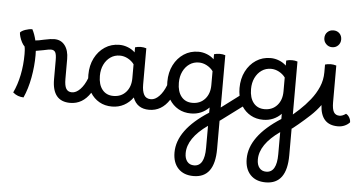

<svg xmlns="http://www.w3.org/2000/svg" viewBox="-72 -891 2901 1545"><g transform="rotate(5 1379.0 -119.0)"><path d="M123 3Q99 2 78 -5.5Q57 -13 37 -30Q68 -95 84.5 -175.5Q101 -256 101 -345Q101 -358 100 -375.5Q99 -393 96 -406Q84 -417 73 -437.5Q62 -458 55.5 -480Q49 -502 49 -515Q60 -529 90 -539.5Q120 -550 146 -550Q156 -532 164 -509.5Q172 -487 178 -462Q204 -464 245 -474Q277 -481 296.5 -483.5Q316 -486 330 -486Q384 -486 415 -445.5Q446 -405 446 -336V-175Q446 -120 460.5 -96Q475 -72 507 -72Q521 -72 528.5 -60Q536 -48 536 -28Q536 -12 527.5 1Q519 14 500 14Q355 14 355 -164V-319Q355 -364 345 -382Q335 -400 309 -400Q300 -400 289 -398Q278 -396 250 -390Q211 -382 189 -379Q190 -361 190 -343Q190 -255 173 -162.5Q156 -70 123 3Z M507 -72Q541 -72 573.5 -105.5Q606 -139 628 -196Q627 -210 627 -224Q627 -300 657 -359Q687 -418 738.5 -452Q790 -486 856 -486Q891 -486 925 -472.5Q959 -459 982 -436V-477Q991 -480 1003 -482Q1015 -484 1028 -484Q1052 -484 1073 -477V-184Q1073 -131 1089.5 -101.5Q1106 -72 1145 -72Q1162 -72 1168 -58Q1174 -44 1174 -28Q1174 -12 1165.5 1Q1157 14 1138 14Q1040 14 1007 -74Q978 -33 934.5 -9.5Q891 14 838 14Q780 14 735.5 -11.5Q691 -37 663 -82Q601 14 500 14Q487 14 479 2Q471 -10 471 -29Q471 -72 507 -72ZM720 -224Q720 -153 752.5 -112.5Q785 -72 842 -72Q905 -72 943.5 -115Q982 -158 982 -228V-340Q962 -367 931 -383.5Q900 -400 867 -400Q824 -400 791 -377Q758 -354 739 -314.5Q720 -275 720 -224Z M1145 -72Q1179 -72 1211.5 -105.5Q1244 -139 1266 -196Q1265 -210 1265 -224Q1265 -300 1295 -359Q1325 -418 1376.5 -452Q1428 -486 1494 -486Q1529 -486 1563 -472.5Q1597 -459 1620 -436V-477Q1629 -480 1641 -482Q1653 -484 1666 -484Q1690 -484 1711 -477V280Q1711 514 1540 514Q1461 514 1416.5 467Q1372 420 1372 338Q1372 155 1622 -5V-47Q1594 -18 1557 -2Q1520 14 1476 14Q1418 14 1373.5 -11.5Q1329 -37 1301 -82Q1239 14 1138 14Q1125 14 1117 2Q1109 -10 1109 -29Q1109 -72 1145 -72ZM1358 -224Q1358 -153 1390.5 -112.5Q1423 -72 1480 -72Q1543 -72 1581.5 -115Q1620 -158 1620 -228V-340Q1600 -367 1569 -383.5Q1538 -400 1505 -400Q1462 -400 1429 -377Q1396 -354 1377 -314.5Q1358 -275 1358 -224ZM1462 336Q1462 379 1482 403.5Q1502 428 1537 428Q1622 428 1622 280V101Q1462 214 1462 336Z M1718 48Q1703 60 1692 60Q1675 60 1661 42.5Q1647 25 1647 9Q1647 -1 1651.5 -7Q1656 -13 1665 -20L1854 -162Q1848 -192 1848 -224Q1848 -300 1878 -359Q1908 -418 1959.5 -452Q2011 -486 2077 -486Q2112 -486 2146 -472.5Q2180 -459 2203 -436V-477Q2212 -480 2224 -482Q2236 -484 2249 -484Q2273 -484 2294 -477V280Q2294 514 2123 514Q2044 514 1999.5 467Q1955 420 1955 338Q1955 155 2205 -5V-47Q2177 -18 2140 -2Q2103 14 2059 14Q2003 14 1959 -10.5Q1915 -35 1887 -78ZM1941 -224Q1941 -153 1973.5 -112.5Q2006 -72 2063 -72Q2126 -72 2164.5 -115Q2203 -158 2203 -228V-340Q2183 -367 2152 -383.5Q2121 -400 2088 -400Q2045 -400 2012 -377Q1979 -354 1960 -314.5Q1941 -275 1941 -224ZM2045 336Q2045 379 2065 403.5Q2085 428 2120 428Q2205 428 2205 280V101Q2045 214 2045 336Z M2346 25Q2315 51 2301.5 61Q2288 71 2277 71Q2267 71 2255 62.5Q2243 54 2235 42.5Q2227 31 2227 22Q2227 4 2251 -14Q2297 -50 2343.5 -93Q2390 -136 2429.5 -185.5Q2469 -235 2493 -291Q2517 -347 2517 -409V-472Q2526 -475 2538 -477Q2550 -479 2563 -479Q2586 -479 2608 -472V-175Q2608 -120 2622.5 -96Q2637 -72 2669 -72Q2680 -72 2693 -77Q2706 -82 2720 -92Q2737 -84 2748 -64.5Q2759 -45 2758 -26Q2742 -8 2717 3Q2692 14 2663 14H2662Q2525 14 2517 -145Q2483 -98 2438.5 -56.5Q2394 -15 2346 25ZM2561 -616Q2533 -616 2513 -636Q2493 -656 2493 -684Q2493 -714 2512.5 -733Q2532 -752 2561 -752Q2591 -752 2610 -733Q2629 -714 2629 -684Q2629 -655 2609.5 -635.5Q2590 -616 2561 -616Z"/></g></svg>

Font: Borel
Style: Regular
Weight: 400
Designer: Rosalie Wagner
Foundry: ANRT
Version: Version 1.007; ttfautohint (v1.8.4.7-5d5b)